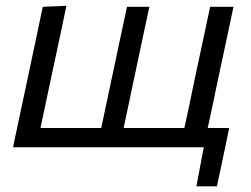

<svg xmlns="http://www.w3.org/2000/svg" viewBox="-20 -520 886 678"><path d="M673.5 138 699.5 0H26Q37.5 -55 48.5 -106.5Q59.5 -158 72.5 -219L83 -268.5Q97.5 -336 108.5 -389Q119.5 -441.5 131 -496L214.5 -499.5Q202.5 -443.5 191.5 -390Q180 -336 165.5 -268.5L155 -219Q145.5 -174.5 138 -139Q130.5 -103 123 -68H337.5Q345 -103 352.5 -139Q360 -174.5 369.5 -219L380 -268.5Q394.5 -336 405.5 -389Q416.5 -441.5 428.5 -496H507.5Q495.5 -441.5 484.5 -389Q473.5 -336 459 -268.5L448.5 -219Q439 -174.5 431.5 -138.5Q424 -102.5 416.5 -68H631Q638.5 -103 646.5 -139Q654 -174.5 663 -219L673.5 -268.5Q688 -336 699.2 -388.8Q710.5 -441.5 722 -496H804.5Q793 -441.5 781.8 -388.8Q770.5 -336 756 -268.5L745.5 -219Q736.5 -174.5 728.8 -138.5Q721 -102.5 713.5 -68H789.5Q778.5 -14 767 39Q761.5 64 756.5 88.5Q751.5 113 746 138Z"/></svg>

Font: Heraclito
Style: Italic
Weight: 400
Italic angle: -12°
Designer: Kostas Bartsokas (font) & Cristiano Sobral (main changes)
Foundry: Kostas Bartsokas (font) & Cristiano Sobral (main changes)
Version: Version 1.00;July 8, 2020;FontCreator 13.0.0.2655 64-bit